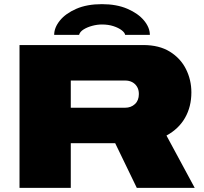

<svg xmlns="http://www.w3.org/2000/svg" viewBox="-20 -905 983 925"><path d="M74 0V-688H670Q747 -688 798.5 -656Q850 -624 876 -572Q902 -520 902 -460Q902 -391 871.5 -337.5Q841 -284 782 -252L918 0H639L535 -215H321V0ZM321 -386H583Q611 -386 630 -403.5Q649 -421 649 -452Q649 -473 640 -487.5Q631 -502 616.5 -509.5Q602 -517 583 -517H321ZM241 -737Q241 -772 268.5 -806Q296 -840 347.5 -862.5Q399 -885 471 -885Q542 -885 594 -862.5Q646 -840 674 -806Q702 -772 702 -737H583Q581 -748 566 -759.5Q551 -771 526.5 -779Q502 -787 471 -787Q448 -787 424 -780.5Q400 -774 382.5 -763Q365 -752 361 -737Z"/></svg>

Font: Archivo Expanded Black
Style: Regular
Weight: 900
Width: 7
Designer: Hector Gatti
Foundry: Omnibus-Type
Version: Version 2.001